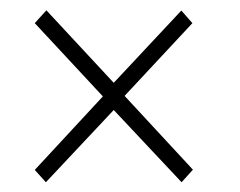

<svg xmlns="http://www.w3.org/2000/svg" viewBox="-20 -495 475 380"><path d="M70.8 -134.3 205.1 -277.3 339.4 -134.3 361.8 -159.2 226.6 -305.2 360.8 -449.2 338.9 -474.1 205.1 -331.1 71.8 -474.6 48.8 -449.2 183.6 -304.2 48.8 -158.7Z"/></svg>

Font: SaysetthaMai Thin
Style: Regular
Weight: 100
Designer: John M. Durdin
Foundry: Lao Script for Windows
Version: Version 1.101